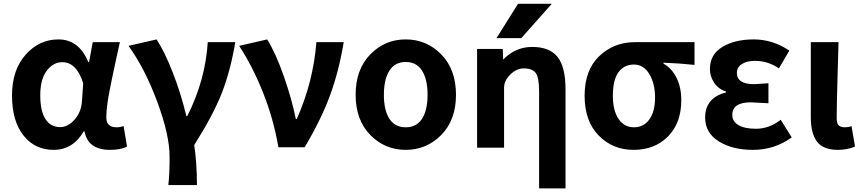

<svg xmlns="http://www.w3.org/2000/svg" viewBox="-20 -784 4585 1022"><path d="M265.6 13.7Q165 13.7 104.5 -63.5Q43.9 -140.6 43.9 -275.4Q43.9 -411.1 116.2 -492.7Q188.5 -574.2 291 -574.2Q400.4 -574.2 450.2 -453.1H454.1L473.6 -559.6H618.2Q614.3 -543.9 600.1 -478Q585.9 -412.1 579.6 -382.3Q573.2 -352.5 563.5 -302.7Q553.7 -252.9 549.8 -218.3Q545.9 -183.6 545.9 -158.2Q545.9 -106.4 600.6 -106.4Q620.1 -106.4 637.7 -113.3L656.2 -3.9Q623 13.7 565.4 13.7Q448.2 13.7 429.7 -85H425.8Q368.2 13.7 265.6 13.7ZM299.8 -107.4Q341.8 -107.4 377 -147.5Q412.1 -187.5 416 -242.2L422.9 -340.8Q387.7 -453.1 311.5 -453.1Q263.7 -453.1 229 -407.7Q194.3 -362.3 194.3 -277.3Q194.3 -192.4 222.2 -149.9Q250 -107.4 299.8 -107.4Z M1028.3 201.2H876Q882.8 145.5 882.8 50.8Q882.8 -64.5 817.4 -241.2Q752 -418 664.1 -540L813.5 -574.2Q855.5 -510.7 899.4 -398.4Q943.4 -286.1 971.7 -167H977.5Q1073.2 -357.4 1085.9 -559.6H1232.4Q1207 -408.2 1161.6 -291Q1116.2 -173.8 1013.7 -11.7Q1028.3 83 1028.3 201.2Z M1601.6 0H1461.9Q1436.5 -149.4 1380.4 -290.5Q1324.2 -431.6 1252.9 -540L1402.3 -574.2Q1449.2 -498 1491.7 -375.5Q1534.2 -252.9 1554.7 -150.4H1559.6Q1647.5 -347.7 1664.1 -559.6H1809.6Q1784.2 -406.2 1737.3 -277.8Q1690.4 -149.4 1601.6 0Z M1873 -279.3Q1873 -414.1 1950.7 -494.1Q2028.3 -574.2 2139.6 -574.2Q2251 -574.2 2329.1 -494.1Q2407.2 -414.1 2407.2 -279.3Q2407.2 -145.5 2329.1 -65.9Q2251 13.7 2139.6 13.7Q2028.3 13.7 1950.7 -65.9Q1873 -145.5 1873 -279.3ZM2052.7 -151.9Q2082 -106.4 2139.6 -106.4Q2197.3 -106.4 2226.6 -151.9Q2255.9 -197.3 2255.9 -279.3Q2255.9 -361.3 2226.6 -407.7Q2197.3 -454.1 2139.6 -454.1Q2082 -454.1 2052.7 -407.7Q2023.4 -361.3 2023.4 -279.3Q2023.4 -197.3 2052.7 -151.9Z M2737.3 -763.7H2917L2754.9 -581.1H2623ZM2812.5 -534.2Q2905.3 -534.2 2947.8 -481Q2990.2 -427.7 2990.2 -307.6V218.8H2849.6V-297.9Q2849.6 -370.1 2832 -395Q2814.5 -419.9 2767.6 -419.9Q2729.5 -419.9 2696.3 -387.2Q2663.1 -354.5 2663.1 -317.4V2H2519.5V-523.4H2656.2L2658.2 -466.8Q2723.6 -534.2 2812.5 -534.2Z M3352.5 13.7Q3241.2 13.7 3166.5 -63Q3091.8 -139.6 3091.8 -274.4Q3091.8 -411.1 3169.9 -485.4Q3248 -559.6 3359.4 -559.6H3676.8V-438.5Q3596.7 -447.3 3511.7 -450.2V-445.3Q3556.6 -419.9 3581.5 -369.1Q3606.4 -318.4 3606.4 -251Q3606.4 -128.9 3535.6 -57.6Q3464.8 13.7 3352.5 13.7ZM3354.5 -440.4Q3301.8 -440.4 3272 -399.4Q3242.2 -358.4 3242.2 -274.4Q3242.2 -195.3 3272.5 -150.9Q3302.7 -106.4 3354.5 -106.4Q3406.2 -106.4 3436.5 -148.4Q3466.8 -190.4 3466.8 -264.6Q3466.8 -338.9 3436.5 -389.6Q3406.2 -440.4 3354.5 -440.4Z M3988.3 13.7Q3877.9 13.7 3805.7 -31.7Q3733.4 -77.1 3733.4 -158.2Q3733.4 -263.7 3844.7 -292V-296.9Q3803.7 -309.6 3781.2 -343.8Q3758.8 -377.9 3758.8 -416Q3758.8 -494.1 3825.2 -534.2Q3891.6 -574.2 3991.2 -574.2Q4093.8 -574.2 4181.6 -514.6L4126 -419.9Q4068.4 -460 3998 -460Q3955.1 -460 3928.7 -442.9Q3902.3 -425.8 3902.3 -396.5Q3902.3 -335.9 3994.1 -335.9Q4003.9 -335.9 4070.3 -340.8V-234.4Q3990.2 -239.3 3976.6 -239.3Q3877.9 -239.3 3877.9 -171.9Q3877.9 -137.7 3910.6 -118.2Q3943.4 -98.6 4003.9 -98.6Q4074.2 -98.6 4135.7 -146.5L4194.3 -52.7Q4102.5 13.7 3988.3 13.7Z M4440.4 13.7Q4361.3 13.7 4328.6 -30.3Q4295.9 -74.2 4295.9 -159.2V-559.6H4443.4Q4442.4 -524.4 4438 -369.1Q4433.6 -213.9 4433.6 -152.3Q4433.6 -127 4444.3 -116.7Q4455.1 -106.4 4478.5 -106.4Q4495.1 -106.4 4512.7 -112.3L4531.2 -3.9Q4491.2 13.7 4440.4 13.7Z"/></svg>

Font: Gen Shin Gothic Bold
Style: Bold
Weight: 700
Designer: [Source Han Sans]
Ryoko NISHIZUKA  (kana & ideographs); Paul D. Hunt (Latin, Greek & Cyrillic); Wenlong ZHANG  (bopomofo
Version: Version 1.002.20150607